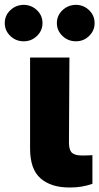

<svg xmlns="http://www.w3.org/2000/svg" viewBox="-72 -790 421 815"><path d="M55.7 -545.9H222.7L220.7 -182.6Q221.2 -151.9 234.1 -140.9Q247.1 -129.9 276.9 -129.9Q292 -129.9 301.5 -130.4Q311 -130.9 320.3 -131.3V-9.8Q274.9 6.3 224.1 5.9Q145.5 6.3 100.6 -32.5Q55.7 -71.3 55.7 -159.2ZM28.8 -614.7Q-4.9 -614.7 -28.3 -637.5Q-51.8 -660.2 -51.8 -691.9Q-51.8 -724.1 -28.3 -746.6Q-4.9 -769 28.8 -769.5Q61.5 -769 85 -746.6Q108.4 -724.1 108.4 -691.9Q108.4 -660.2 85 -637.5Q61.5 -614.7 28.8 -614.7ZM250.5 -614.7Q216.8 -614.7 193.1 -637.5Q169.4 -660.2 169.4 -691.9Q169.4 -724.1 193.1 -746.6Q216.8 -769 250.5 -769.5Q283.2 -769 306.4 -746.6Q329.6 -724.1 329.6 -691.9Q329.6 -660.2 306.4 -637.5Q283.2 -614.7 250.5 -614.7Z"/></svg>

Font: Inter Tight ExtraBold
Style: Regular
Weight: 800
Designer: Rasmus Andersson
Foundry: rsms
Version: Version 3.004; ttfautohint (v1.8.4.7-5d5b)